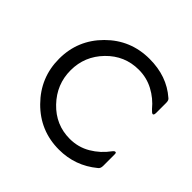

<svg xmlns="http://www.w3.org/2000/svg" viewBox="-136 -616 754 754"><g transform="rotate(45 241.0 -239.0)"><path d="M287 13Q182 13 108.5 -61.5Q35 -136 35 -240Q35 -344 108.5 -417.5Q182 -491 287 -491Q383 -491 447 -435Q455 -430 455 -415V-360Q455 -346 449 -346Q444 -346 433 -358Q406 -391 368.5 -411Q331 -431 287 -431Q209 -431 154 -374.5Q99 -318 99 -240Q99 -162 154 -104.5Q209 -47 287 -47Q334 -47 373 -70Q412 -93 439 -130Q445 -138 450 -138Q451 -138 453 -137Q455 -136 455 -127V-65Q455 -50 446 -44Q377 13 287 13Z"/></g></svg>

Font: Gardens CM
Style: Regular
Weight: 400
Designer: Created by: Aleksander Shevchuk, 2010. Modifed by: Daren Olsen, 2020.
Foundry: High-Logic / FontCreator v.13.0.0 build 2663 (64-bit)
Version: Version 3.003 Ukrainian, initial release